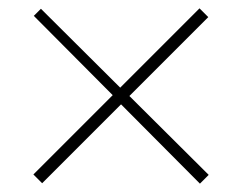

<svg xmlns="http://www.w3.org/2000/svg" viewBox="-20 -482 580 460"><path d="M78 -461 268 -272 458 -462 479 -441 290 -252 480 -63 459 -42 270 -232 81 -43 60 -64 250 -254 61 -444Z"/></svg>

Font: Fivo Sans Thin
Style: Regular
Weight: 250
Foundry: Alexander Slobzheninov
Version: 1.0